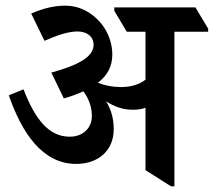

<svg xmlns="http://www.w3.org/2000/svg" viewBox="-20 -650 754 677"><path d="M249 -72C326 -72 381 -119 381 -194C381 -230 373 -262 354 -293C382 -274 414 -263 448 -263C464 -263 480 -265 493 -270V-50L583 7H595V-538H714V-549L669 -624H383V-612L427 -538H493V-369C471 -352 442 -343 406 -343C379 -343 351 -348 325 -358C360 -385 376 -417 376 -458C376 -496 362 -537 336 -568C303 -607 261 -630 209 -630C170 -630 130 -620 90 -602L137 -506C179 -525 220 -539 253 -539C287 -539 310 -521 310 -492C310 -449 255 -420 161 -394L205 -303C231 -310 254 -319 274 -328C293 -302 304 -273 304 -241C304 -199 273 -168 226 -168C152 -168 104 -229 63 -335L11 -314C57 -182 129 -72 249 -72Z"/></svg>

Font: Noto Serif Devanagari SemiCondensed SemiBold
Style: Regular
Weight: 600
Width: 4
Designer: Universal Thirst, Indian Type Foundry and the Monotype Design Team
Foundry: Monotype Imaging Inc.
Version: Version 2.004